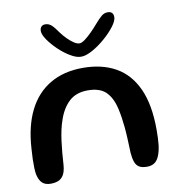

<svg xmlns="http://www.w3.org/2000/svg" viewBox="-79 -760 789 843"><g transform="rotate(-10 315.5 -338.0)"><path d="M79.5 11Q56 11 42.5 -1.5Q29 -14 23 -42Q21 -55 20.5 -71.5Q20 -88 20.5 -109Q21 -130 23 -155Q29 -254.5 63.5 -323.8Q98 -393 159.5 -429.2Q221 -465.5 306 -465.5Q391.5 -465.5 452.5 -431Q513.5 -396.5 546 -325Q578.5 -253.5 578.5 -142.5Q578.5 -122.5 577.8 -105.5Q577 -88.5 575.5 -74.5Q574 -60.5 571 -49Q563.5 -17 548.8 -3Q534 11 510.5 11Q486.5 11 474 3Q461.5 -5 456 -21Q450.5 -37 448.5 -60.5Q447 -98 445.8 -126.8Q444.5 -155.5 442.2 -178.2Q440 -201 437 -220.8Q434 -240.5 429.5 -260.5Q418 -311.5 391 -338Q364 -364.5 310.5 -364.5Q259 -364.5 227.8 -336Q196.5 -307.5 179.5 -257.5Q172 -236.5 167 -213.5Q162 -190.5 158.8 -166Q155.5 -141.5 153.2 -114.5Q151 -87.5 149 -58Q146.5 -30 137 -15Q127.5 0 113 5.5Q98.5 11 79.5 11ZM308 -515Q287.5 -515 261 -530.8Q234.5 -546.5 209.8 -570.2Q185 -594 169 -617.5Q153 -641 153 -656.5Q153 -669 159.5 -675.8Q166 -682.5 176.5 -682.5Q193 -682.5 205.2 -671Q217.5 -659.5 233.5 -636Q244.5 -621 258.5 -606.8Q272.5 -592.5 286.5 -583.2Q300.5 -574 311 -574Q321.5 -574 336.2 -585Q351 -596 367.2 -612.2Q383.5 -628.5 397.5 -645Q416.5 -667 428.8 -677Q441 -687 456 -687Q481.5 -687 481.5 -661Q481.5 -645 463 -620.5Q444.5 -596 416.5 -571.8Q388.5 -547.5 359.2 -531.2Q330 -515 308 -515Z"/></g></svg>

Font: Gluten
Style: Regular
Weight: 400
Designer: Tyler Finck
Foundry: Etcetera Type Company
Version: Version 1.300